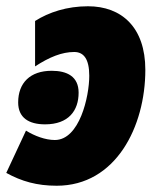

<svg xmlns="http://www.w3.org/2000/svg" viewBox="-40 -583 513 613"><path d="M141 10C330 10 424 -179 424 -360C424 -496 348 -563 241 -563C174 -563 116 -544 72 -516V-371C118 -401 158 -417 197 -417C227 -417 245 -395 245 -341C245 -275 214 -136 135 -136C105 -136 70 -149 43 -166L-20 -31C29 -4 78 10 141 10ZM104 -186C179 -186 211 -230 211 -287C211 -339 174 -357 125 -357C56 -357 18 -318 18 -256C18 -207 52 -186 104 -186Z"/></svg>

Font: Noto Sans UI SemiCondensed Black
Style: Italic
Weight: 900
Width: 4
Italic angle: -372°
Designer: Monotype Design Team
Foundry: Monotype Imaging Inc.
Version: Version 1.901